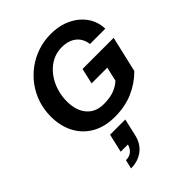

<svg xmlns="http://www.w3.org/2000/svg" viewBox="-297 -873 1365 1365"><g transform="rotate(-45 385.5 -190.0)"><path d="M376 10Q277 10 205 -30.5Q133 -71 94 -144.5Q55 -218 55 -315Q55 -384 76 -446.5Q97 -509 135 -560.5Q173 -612 224.5 -650Q276 -688 338.5 -709Q401 -730 471 -730Q537 -730 591 -711Q645 -692 685 -658.5Q725 -625 747.5 -580Q770 -535 771 -482H617Q614 -509 602.5 -532Q591 -555 571.5 -572Q552 -589 523.5 -598.5Q495 -608 458 -608Q415 -608 378 -592.5Q341 -577 310.5 -549Q280 -521 258 -483.5Q236 -446 224 -401.5Q212 -357 212 -309Q212 -217 258 -163.5Q304 -110 384 -110Q451 -110 494 -128Q537 -146 565 -174L704 -123Q641 -60 560 -25Q479 10 376 10ZM550 -123 592 -307 617 -276H427L454 -394H767L704 -123ZM198 350 214 283Q252 283 274.5 262Q297 241 306 202L357 214H230L262 75H415L386 201Q370 274 319 312Q268 350 198 350Z"/></g></svg>

Font: Instrument Sans
Style: Bold Italic
Weight: 700
Italic angle: -13°
Designer: Rodrigo Fuenzalida
Foundry: fragTYPE
Version: Version 1.000;gftools[0.9.28]